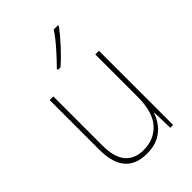

<svg xmlns="http://www.w3.org/2000/svg" viewBox="-227 -861 967 967"><g transform="rotate(-45 256.5 -377.5)"><path d="M428 -528V0H408L405 -111H403Q393 -81 372.5 -53.5Q352 -26 318 -8Q284 10 233 10Q77 10 77 -174V-528H103V-179Q103 -94 137 -54.5Q171 -15 234 -15Q309 -15 355.5 -66.5Q402 -118 402 -227V-528ZM373 -758Q347 -723 307.5 -680Q268 -637 232 -606H214V-614Q248 -648 284 -689Q320 -730 343 -765H373Z"/></g></svg>

Font: Noto Sans Telugu SemiCondensed Thin
Style: Regular
Weight: 100
Width: 4
Designer: Jelle Bosma - Monotype Design Team
Foundry: Monotype Imaging Inc.
Version: Version 2.005; ttfautohint (v1.8.4.7-5d5b)